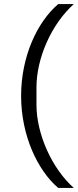

<svg xmlns="http://www.w3.org/2000/svg" viewBox="-20 -780 380 937"><path d="M83 -312C83 -117 165 53 264 137H340C232 41 158 -128 158 -268V-354C158 -494 229 -660 340 -760H264C162 -673 83 -505 83 -312Z"/></svg>

Font: IBM Plex Devanagari
Style: Regular
Weight: 400
Designer: Mike Abbink, Paul van der Laan, Pieter van Rosmalen, Erin McLaughlin
Foundry: Bold Monday
Version: Version 1.0